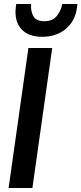

<svg xmlns="http://www.w3.org/2000/svg" viewBox="-20 -940 407 960"><path d="M23 0 122 -700H241L142 0ZM191 -756Q120 -756 85.5 -796Q51 -836 59 -903L61 -920H136Q132 -889 145.5 -861.5Q159 -834 202 -834Q244 -834 265 -861.5Q286 -889 291 -920H367L365 -903Q357 -836 309.5 -796Q262 -756 191 -756Z"/></svg>

Font: Host Grotesk SemiBold
Style: Italic
Weight: 600
Italic angle: -8°
Designer: Doğukan Karapınar based on Poppins by Indian Type Foundry, Jonny Pinhorn
Foundry: Element Type
Version: Version 1.001; ttfautohint (v1.8.4.7-5d5b)